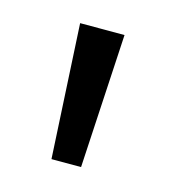

<svg xmlns="http://www.w3.org/2000/svg" viewBox="-51 -746 274 312"><g transform="rotate(15 86.0 -590.0)"><path d="M48.8 -702.6 61 -477.1H110.8L123.5 -702.6Z"/></g></svg>

Font: Faust Sans
Style: Regular
Weight: 400
Designer: Andreas Faust
Version: Version 1.003;Glyphs 3.1.2 (3151)